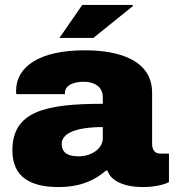

<svg xmlns="http://www.w3.org/2000/svg" viewBox="-20 -743 707 775"><path d="M220 -590H357L517 -719L515 -723H312ZM216 12C305 12 364 -16 407 -54H414C427 -14 478 12 558 12C607 12 646 1 662 -8V-123H626C604 -123 594 -140 594 -162V-368C594 -498 466 -540 321 -540C140 -540 45 -474 45 -377C45 -372 45 -368 46 -363H242V-367C242 -402 283 -413 318 -413C361 -413 395 -393 395 -350V-324C164 -324 30 -294 30 -136C30 -26 106 12 216 12ZM297 -112C263 -112 229 -121 229 -162C229 -201 277 -230 395 -230V-185C395 -142 348 -112 297 -112Z"/></svg>

Font: Archivo Black
Style: Regular
Weight: 900
Designer: Hector Gatti
Foundry: Omnibus-Type
Version: Version 2.001